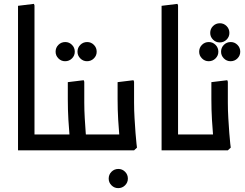

<svg xmlns="http://www.w3.org/2000/svg" viewBox="-20 -776 1265 991"><path d="M158 0 73 -1V-746L155 -756L158 -748ZM73 0V-82H244V0ZM244 0V-82Q256 -82 260 -71Q264 -60 264 -42Q264 -24 260 -12Q256 0 244 0Z M316 -460Q296 -460 281.5 -474.5Q267 -489 267 -509Q267 -530 281.5 -544.5Q296 -559 317 -559Q337 -559 351.5 -544.5Q366 -530 366 -509Q366 -489 351.5 -474.5Q337 -460 316 -460ZM429 -460Q409 -460 394.5 -474.5Q380 -489 380 -509Q380 -530 394.5 -544.5Q409 -559 430 -559Q450 -559 464.5 -544.5Q479 -530 479 -509Q479 -489 464.5 -474.5Q450 -460 429 -460Z M391 0V-82H501V0ZM501 0V-82Q513 -82 517 -71Q521 -60 521 -42Q521 -24 517 -12Q513 0 501 0ZM339 0 342 -42Q342 -42 339 -74.5Q336 -107 333 -158Q330 -209 330 -265V-352L412 -362L415 -354V-247Q415 -206 417.5 -165Q420 -124 422.5 -89.5Q425 -55 427.5 -34.5Q430 -14 430 -14L415 0ZM244 0V-82H350V0ZM244 0Q233 0 228.5 -12Q224 -24 224 -42Q224 -60 228.5 -71Q233 -82 244 -82Z M590 195Q570 195 555.5 180.5Q541 166 541 146Q541 125 555.5 110.5Q570 96 591 96Q611 96 625.5 110.5Q640 125 640 146Q640 166 625.5 180.5Q611 195 590 195Z M596 0 599 -42Q599 -42 596 -74.5Q593 -107 590 -158Q587 -209 587 -265V-352L669 -362L672 -354V-247Q672 -206 674.5 -165Q677 -124 679.5 -89.5Q682 -55 684.5 -34.5Q687 -14 687 -14L672 0ZM501 0V-82H607V0ZM501 0Q490 0 485.5 -12Q481 -24 481 -42Q481 -60 485.5 -71Q490 -82 501 -82Z M899 0 814 -1V-746L896 -756L899 -748ZM814 0V-82H985V0ZM985 0V-82Q997 -82 1001 -71Q1005 -60 1005 -42Q1005 -24 1001 -12Q997 0 985 0Z M1057 -460Q1037 -460 1022.5 -474.5Q1008 -489 1008 -509Q1008 -530 1022.5 -544.5Q1037 -559 1058 -559Q1078 -559 1092.5 -544.5Q1107 -530 1107 -509Q1107 -489 1092.5 -474.5Q1078 -460 1057 -460ZM1170 -460Q1150 -460 1135.5 -474.5Q1121 -489 1121 -509Q1121 -530 1135.5 -544.5Q1150 -559 1171 -559Q1191 -559 1205.5 -544.5Q1220 -530 1220 -509Q1220 -489 1205.5 -474.5Q1191 -460 1170 -460ZM1114 -557Q1094 -557 1079.5 -571.5Q1065 -586 1065 -606Q1065 -627 1079.5 -641.5Q1094 -656 1115 -656Q1135 -656 1149.5 -641.5Q1164 -627 1164 -606Q1164 -586 1149.5 -571.5Q1135 -557 1114 -557Z M1080 0 1083 -42Q1083 -42 1080 -74.5Q1077 -107 1074 -158Q1071 -209 1071 -265V-352L1153 -362L1156 -354V-247Q1156 -206 1158.5 -165Q1161 -124 1163.5 -89.5Q1166 -55 1168.5 -34.5Q1171 -14 1171 -14L1156 0ZM985 0V-82H1091V0ZM985 0Q974 0 969.5 -12Q965 -24 965 -42Q965 -60 969.5 -71Q974 -82 985 -82Z"/></svg>

Font: Fustat Medium
Style: Regular
Weight: 500
Designer: Mohamed Gaber, Khaled Hosny, Laura Garcia Mut
Foundry: Kief Type Foundry, Alif Type Foundry, Hard Type Foundry
Version: Version 1.007